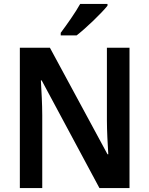

<svg xmlns="http://www.w3.org/2000/svg" viewBox="-20 -957 760 977"><path d="M527 -928V-937H388C363 -892 321 -833 289 -790V-777H370C418 -814 497 -890 527 -928ZM639 0V-714H524V-345C524 -293 528 -219 531 -172H527L234 -714H81V0H195V-370C195 -427 191 -495 188 -548H192L486 0Z"/></svg>

Font: Noto Sans Lao Looped SemiCondensed SemiBold
Style: Regular
Weight: 600
Width: 4
Designer: Mark Frömberg, Ben Mitchell
Foundry: The Fontpad Ltd
Version: Version 1.002